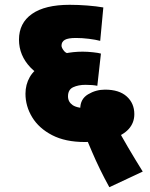

<svg xmlns="http://www.w3.org/2000/svg" viewBox="-20 -652 625 799"><path d="M435 127Q414 89 396 52Q378 15 363.5 -19Q349 -53 338 -79L314 -183Q314 -189 314 -192.5Q314 -196 314 -200Q314 -240 346.5 -259.5Q379 -279 417 -279Q476 -279 507.5 -250.5Q539 -222 539 -177Q539 -141 515.5 -115Q492 -89 446.5 -75Q401 -61 333 -61Q252 -61 197 -89.5Q142 -118 114 -164Q86 -210 86 -262Q86 -300 104 -331.5Q122 -363 165 -387L177 -401Q211 -421 247.5 -429Q284 -437 324 -437Q344 -437 367 -434.5Q390 -432 400 -429L385 -295Q375 -297 363 -298Q351 -299 336 -299Q306 -299 284.5 -289Q263 -279 263 -251Q263 -228 282.5 -214.5Q302 -201 352 -201Q354 -201 365.5 -201.5Q377 -202 380 -203L467 -121Q484 -88 512.5 -39.5Q541 9 574 62ZM259 -302Q156 -320 107.5 -370.5Q59 -421 59 -487Q59 -556 113 -594Q167 -632 270 -632Q306 -632 344 -629Q382 -626 410 -621L397 -482Q378 -487 350 -490.5Q322 -494 296 -494Q263 -494 249.5 -486Q236 -478 236 -462Q236 -453 246.5 -440Q257 -427 291 -420Z"/></svg>

Font: Noto Sans Devanagari Black
Style: Regular
Weight: 900
Version: Version 2.003